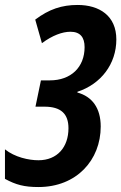

<svg xmlns="http://www.w3.org/2000/svg" viewBox="-30 -744 489 774"><path d="M125 10C279 10 376 -99 376 -234C376 -309 341 -355 282 -371V-374C377 -405 439 -486 439 -585C439 -681 370 -724 283 -724C219 -724 168 -707 112 -665L139 -570C181 -601 221 -616 254 -616C293 -616 311 -594 311 -554C311 -473 256 -420 171 -420H135L113 -314H149C216 -314 246 -285 246 -227C246 -151 201 -98 125 -98C86 -98 30 -110 -10 -142V-23C34 1 68 10 125 10Z"/></svg>

Font: Noto Sans ExtraCondensed
Style: Bold Italic
Weight: 700
Width: 2
Italic angle: -12°
Designer: Monotype Design Team
Foundry: Monotype Imaging Inc.
Version: Version 2.013